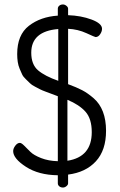

<svg xmlns="http://www.w3.org/2000/svg" viewBox="-20 -788 539 860"><path d="M239 33V-3Q153 -4 96 -41Q39 -78 39 -111Q39 -123 48.5 -135.5Q58 -148 69 -148Q76 -148 88.5 -135.5Q101 -123 116 -108Q131 -93 164 -80Q197 -67 239 -66V-357Q218 -365 212.5 -367Q207 -369 187 -376.5Q167 -384 160.5 -387.5Q154 -391 137.5 -399.5Q121 -408 114.5 -415Q108 -422 96 -433Q84 -444 79 -455Q74 -466 68 -480Q62 -494 59.5 -510.5Q57 -527 57 -546Q57 -632 109.5 -672.5Q162 -713 239 -718V-749Q239 -757 245.5 -762.5Q252 -768 262 -768Q270 -768 277.5 -762Q285 -756 285 -749V-720Q343 -718 390 -700.5Q437 -683 437 -659Q437 -647 428.5 -634.5Q420 -622 408 -622Q405 -622 367 -639.5Q329 -657 285 -659V-411Q323 -397 348 -384Q373 -371 400 -347.5Q427 -324 441 -287.5Q455 -251 455 -202Q455 -115 409.5 -65.5Q364 -16 285 -6V33Q285 40 277.5 46Q270 52 262 52Q252 52 245.5 46.5Q239 41 239 33ZM391 -196Q391 -256 363 -287.5Q335 -319 282 -341V-68Q391 -85 391 -196ZM120 -552Q120 -499 150.5 -473Q181 -447 241 -426V-658Q120 -648 120 -552Z"/></svg>

Font: Dosis
Style: Book
Weight: 400
Designer: EdgarTolentino, PabloImpallari, IginoMarini
Foundry: EdgarTolentino, PabloImpallari, IginoMarini
Version: Version 1.007